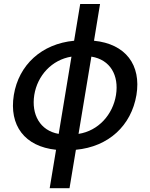

<svg xmlns="http://www.w3.org/2000/svg" viewBox="-20 -759 769 983"><path d="M267 7.8 234.4 204.5H335.9L368.6 7.8C536.2 -7.8 652 -115.8 678.6 -272.7C703.8 -426.5 623.2 -534.4 461.3 -550.4L492.2 -738.6H390.6L359.4 -550.4C193.2 -534.8 76 -426.8 50.8 -272.7C25.6 -116.8 106.2 -8.9 267 7.8ZM155.5 -272.7C171.5 -372.2 245 -452.8 345.9 -469.1L280.5 -73.5C184.7 -90.2 139.9 -172.9 155.5 -272.7ZM382.1 -73.5 447.8 -469.1C544.7 -453.5 589.8 -372.9 573.9 -272.7C557.9 -172.6 484 -89.1 382.1 -73.5Z"/></svg>

Font: Margiela Sans Medium
Style: Italic
Weight: 500
Italic angle: -9.39999°
Designer: Stefan Endress, Andreas Faust
Version: Version 1.100;FEAKit 1.0